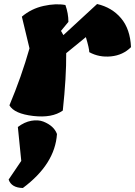

<svg xmlns="http://www.w3.org/2000/svg" viewBox="-20 -582 673 957"><path d="M296 -407 464 -562Q538 -545 583.5 -491Q629 -437 633 -347Q593 -307 533.5 -301Q474 -295 425 -322Q425 -340 408 -397Q394 -386 310 -317Q311 -198 293 -31Q240 7 145.5 -4Q51 -15 27 -57Q87 -200 127 -341L89 -499Q136 -539 197.5 -552.5Q259 -566 306 -557Q321 -515 321 -473L284 -428ZM86 220 69 51Q102 26 136 20Q170 14 196 24Q249 45 264 86Q254 236 94 355Q37 354 23 313Z"/></svg>

Font: Tillana ExtraBold
Style: Regular
Weight: 800
Designer: Lipi Raval (Devanagari, Latin), Jonny Pinhorn (Latin)
Foundry: Indian Type Foundry
Version: Version 2.003;PS 1.0;hotconv 1.0.79;makeotf.lib2.5.61930; tt